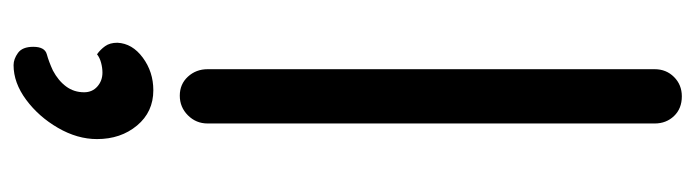

<svg xmlns="http://www.w3.org/2000/svg" viewBox="-391 -389 1025 283"><g transform="rotate(90 121.5 -247.5)"><path d="M162 -41Q162 -24 150 -12Q138 0 121 0Q104 0 93 -12Q82 -24 82 -41V-700Q82 -717 93.5 -728.5Q105 -740 122 -740Q140 -740 151 -728.5Q162 -717 162 -700ZM185 122Q185 151 168.5 179.5Q152 208 127 226.5Q102 245 76 245Q67 245 58 238.5Q49 232 49 216Q49 199 60 196Q71 193 84 187Q99 179 107.5 167.5Q116 156 116 141Q116 129 107.5 121.5Q99 114 87 114Q80 114 72.5 116Q65 118 60 122Q53 117 48 110Q43 103 43 92Q44 70 65 54.5Q86 39 113 39Q145 39 165 63Q185 87 185 122Z"/></g></svg>

Font: Quicksand Light Medium
Style: Regular
Weight: 500
Version: Version 3.006